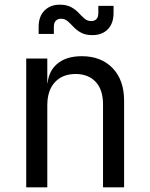

<svg xmlns="http://www.w3.org/2000/svg" viewBox="-20 -800 640 820"><path d="M92 0V-550H182V-445H201L182 -424Q182 -489 221 -524.5Q260 -560 329 -560Q412 -560 461 -509Q510 -458 510 -370V0H420V-354Q420 -417 388.5 -450.5Q357 -484 303 -484Q247 -484 214.5 -449Q182 -414 182 -350V0ZM375 -650Q345 -650 326 -660.5Q307 -671 294 -685Q281 -699 269 -709.5Q257 -720 240 -720Q227 -720 218.5 -711.5Q210 -703 210 -685V-655H145V-685Q145 -730 170 -755Q195 -780 235 -780Q265 -780 284 -769.5Q303 -759 316 -745Q329 -731 341 -720.5Q353 -710 370 -710Q384 -710 392 -718.5Q400 -727 400 -745V-775H465V-745Q465 -700 440.5 -675Q416 -650 375 -650Z"/></svg>

Font: JetBrains Mono
Style: Regular
Weight: 400
Monospace: yes
Designer: Philipp Nurullin, Konstantin Bulenkov
Foundry: JetBrains
Version: Version 2.305